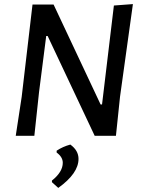

<svg xmlns="http://www.w3.org/2000/svg" viewBox="-20 -664 702 939"><path d="M630 -644 567 -191 547 0H443L213 -488H206L171 -214L148 0H57L86 -190L139 -642H242L472 -153H479L537 -637ZM324 43Q364 72 364 113Q364 184 265 255L234 227V219Q287 177 287 132Q287 104 257 82V73Q287 53 324 43Z"/></svg>

Font: Alegreya Sans SC Medium
Style: Italic
Weight: 500
Italic angle: -7°
Designer: Juan Pablo del Peral
Foundry: Huerta Tipografica
Version: Version 2.007